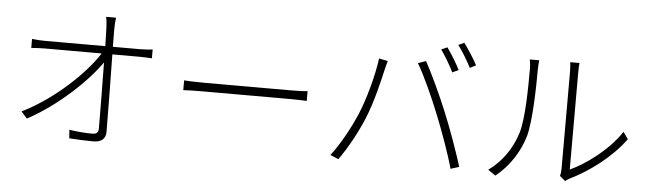

<svg xmlns="http://www.w3.org/2000/svg" viewBox="-50 -1000 4090 1213"><g transform="rotate(5 1995.0 -393.5)"><path d="M641 -587C641 -639 640 -679 640 -699C640 -724 642 -747 645 -772H582C588 -747 589 -720 590 -699C591 -679 592 -639 593 -587H210C181 -587 158 -589 128 -592V-535C158 -537 178 -539 210 -539H574C496 -415 310 -233 102 -130L139 -88C331 -190 513 -366 594 -484C596 -336 598 -155 598 -68C598 -42 589 -29 559 -29C519 -29 462 -33 413 -41L417 13C462 16 524 19 569 19C620 19 648 -3 648 -49C648 -169 644 -386 642 -539H819C842 -539 874 -537 893 -536V-592C875 -590 841 -587 818 -587Z M1108 -353C1135 -355 1180 -356 1235 -356H1790C1836 -356 1873 -354 1891 -353V-415C1871 -413 1841 -411 1789 -411H1235C1176 -411 1134 -413 1108 -415Z M2747 -768 2709 -751C2736 -714 2772 -653 2791 -613L2830 -631C2809 -674 2772 -733 2747 -768ZM2851 -806 2814 -789C2843 -751 2876 -696 2899 -651L2937 -670C2918 -708 2878 -769 2851 -806ZM2223 -294C2188 -214 2134 -110 2070 -26L2122 -4C2181 -87 2233 -184 2270 -272C2316 -380 2351 -535 2364 -592C2369 -612 2373 -630 2379 -649L2323 -660C2309 -552 2266 -394 2223 -294ZM2715 -343C2757 -238 2809 -96 2833 -5L2887 -22C2861 -107 2808 -257 2765 -360C2720 -471 2658 -600 2620 -670L2570 -652C2614 -579 2674 -445 2715 -343Z M3119 13C3202 -53 3267 -150 3297 -254C3324 -354 3328 -570 3328 -676C3328 -699 3330 -721 3332 -737H3272C3276 -718 3278 -699 3278 -676C3278 -569 3277 -364 3248 -269C3216 -166 3153 -78 3071 -20ZM3561 9C3570 2 3578 -4 3590 -10C3708 -68 3844 -167 3933 -289L3902 -333C3820 -210 3683 -112 3584 -66V-675C3584 -709 3585 -731 3587 -742H3528C3529 -731 3532 -709 3532 -675V-67C3532 -51 3530 -34 3526 -21Z"/></g></svg>

Font: Noto Sans CJK KR Light
Style: Regular
Weight: 300
Designer: Ryoko NISHIZUKA (kana & ideographs); Paul D. Hunt (Latin, Greek & Cyrillic); Wenlong ZHANG (bopomofo); Sandoll Communica
Foundry: Adobe Systems Incorporated
Version: Version 1.004;PS 1.004;hotconv 1.0.82;makeotf.lib2.5.63406